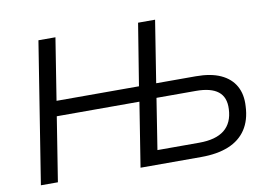

<svg xmlns="http://www.w3.org/2000/svg" viewBox="-75 -825 1328 945"><g transform="rotate(-10 588.5 -352.5)"><path d="M57 0 169 -705H254L205 -396H617L667 -705H752L703 -396H901Q976 -396 1025 -373.5Q1074 -351 1097.5 -309Q1121 -267 1117 -208Q1114 -139 1083 -92.5Q1052 -46 995.5 -23Q939 0 859 0H555L606 -321H193L142 0ZM652 -71H861Q944 -71 987 -105.5Q1030 -140 1033 -209Q1036 -268 1000 -296.5Q964 -325 889 -325H692Z"/></g></svg>

Font: Nunito Sans 10pt
Style: Italic
Weight: 400
Italic angle: -9°
Designer: Vernon Adams
Foundry: Vernon Adams
Version: Version 3.101;gftools[0.9.27]